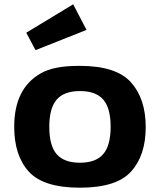

<svg xmlns="http://www.w3.org/2000/svg" viewBox="-20 -855 766 892"><path d="M46 -266Q46 -444 169 -514Q229 -549 345 -549Q348 -549 351 -549Q520 -549 588.5 -472.5Q657 -396 657 -264.5Q657 -133 589 -58Q521 17 351.5 17Q182 17 114 -57.5Q46 -132 46 -266ZM243.5 -392.5Q209 -353 209 -265.5Q209 -178 243.5 -138.5Q278 -99 351.5 -99Q425 -99 459.5 -139Q494 -179 494 -266Q494 -353 459.5 -392.5Q425 -432 351.5 -432Q278 -432 243.5 -392.5ZM102 -703 320 -835 382 -716 145 -622Z"/></svg>

Font: Fix15 Mono
Style: Bold
Weight: 700
Designer: Carrois Corporate & Edenspiekermann AG
Foundry: Carrois Corporate GbR & Edenspiekermann AG
Version: Version 3.206